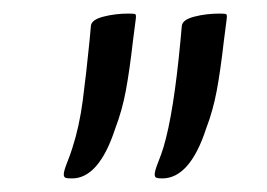

<svg xmlns="http://www.w3.org/2000/svg" viewBox="-20 -742 393 283"><path d="M74 -485Q74 -490 79 -502.5Q84 -515 87 -525Q97 -556 102 -594Q107 -632 112 -682L114 -704Q115 -713 132.5 -717.5Q150 -722 170 -722Q178 -722 179.5 -721Q181 -720 180 -713L176 -682Q171 -638 165.5 -608.5Q160 -579 150 -553Q126 -479 86 -479Q79 -479 76.5 -480Q74 -481 74 -485ZM208 -485Q208 -490 213 -502.5Q218 -515 221 -525Q236 -575 246 -682L248 -704Q249 -713 266.5 -717.5Q284 -722 304 -722Q312 -722 313.5 -721Q315 -720 314 -713L310 -682Q305 -638 299.5 -608.5Q294 -579 284 -553Q260 -479 219 -479Q213 -479 210.5 -480Q208 -481 208 -485Z"/></svg>

Font: Charm
Style: Regular
Weight: 400
Designer: Katatrad Aksorn Co.,Ltd.
Foundry: Cadson Demak Co.,Ltd.
Version: Version 1.001